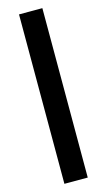

<svg xmlns="http://www.w3.org/2000/svg" viewBox="-150 -919 614 1106"><g transform="rotate(-15 157.0 -366.0)"><path d="M87.9 139.2V-871.1H227.1V139.2Z"/></g></svg>

Font: Basically A Sans Serif
Style: Bold
Weight: 700
Designer: Hyung-Suk Kim
Foundry: Mental Design
Version: 1.000